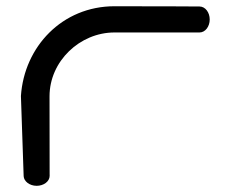

<svg xmlns="http://www.w3.org/2000/svg" viewBox="-20 -601 746 621"><path d="M140.5 -37.3C140.5 -61.8 140.2 -185.6 140.2 -289.5C140.2 -403.3 238.6 -496 350.2 -496C464.8 -496 625.3 -496 625.3 -496C644.2 -496 658.3 -515.5 658.3 -538C658.3 -560.5 644.2 -580 625.3 -580C625.3 -580 516.2 -580.8 350.2 -580.8C181.2 -580.8 58.3 -449.9 47.7 -290.6L47.7 -290.4L47.7 -290.1C47.7 -289.4 56.3 -39.6 56.5 -31.3C57.2 -14.8 75.5 0 98.5 0C121.1 0 140.5 -13.9 140.6 -32.3C140.6 -34 140.5 -35.6 140.5 -37.3Z"/></svg>

Font: Hi.
Style: Bold
Weight: 400
Designer: Mew Too, Robert Jablonski
Foundry: Cannot Into Space Fonts
Version: Version 1.996